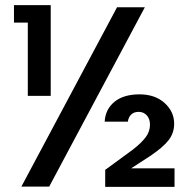

<svg xmlns="http://www.w3.org/2000/svg" viewBox="-20 -724 741 745"><path d="M63 0 434.1 -695.8H542L170.9 0ZM87.9 -352.1V-636.2H34.2V-704.1H176.8V-352.1ZM386.2 -252Q388.7 -299.8 424.1 -328.9Q459.5 -357.9 521 -357.9Q582 -357.9 618.9 -324.2Q655.8 -290.5 655.8 -244.1Q655.8 -208 634.3 -180.2Q612.8 -152.3 562 -118.2L488.8 -70.8H657.2V1H388.2V-64.9L496.1 -144Q528.8 -169.4 545.4 -191.7Q562 -213.9 562 -240.2Q562 -262.7 549.6 -276.4Q537.1 -290 518.1 -290Q500 -290 489.3 -279.8Q478.5 -269.5 476.1 -252Z"/></svg>

Font: SVN-Poppins Medium
Style: Regular
Weight: 500
Designer: Ninad Kale (Devanagari), Jonny Pinhorn (Latin)
Foundry: Indian Type Foundry
Version: Version 3.002 2017